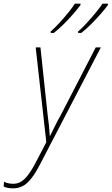

<svg xmlns="http://www.w3.org/2000/svg" viewBox="-134 -786 610 1049"><path d="M-63 243Q-95 243 -114 233L-112 207Q-102 212 -90 215Q-78 218 -61 218Q-27 218 0 192Q27 166 58 108L119 -9L61 -527H87L126 -161Q131 -125 134 -95.5Q137 -66 138 -44H140Q151 -66 165.5 -96Q180 -126 199 -159L389 -527H417L81 119Q49 181 16 212Q-17 243 -63 243ZM292 -613Q316 -634 341.5 -662Q367 -690 389.5 -717.5Q412 -745 426 -766H456V-759Q440 -737 415.5 -709Q391 -681 363.5 -653.5Q336 -626 310 -606H293ZM142 -613Q166 -634 191.5 -662Q217 -690 239.5 -717.5Q262 -745 275 -766H306V-759Q290 -737 265.5 -709Q241 -681 213.5 -653.5Q186 -626 160 -606H143Z"/></svg>

Font: Noto Sans SemiCondensed Thin
Style: Italic
Weight: 100
Width: 4
Italic angle: -12°
Designer: Monotype Design Team
Foundry: Monotype Imaging Inc.
Version: Version 2.013; ttfautohint (v1.8.4.7-5d5b)